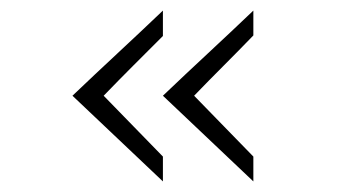

<svg xmlns="http://www.w3.org/2000/svg" viewBox="-20 -420 641 363"><path d="M288 -239 459 -77V-124Q431 -153 403 -181.5Q375 -210 347 -239Q375 -268 403 -296Q431 -324 459 -353V-400Q416 -359 373.5 -319.5Q331 -280 288 -239ZM117 -239 288 -77V-124Q260 -153 232 -181.5Q204 -210 176 -239Q204 -268 232 -296Q260 -324 288 -352V-400Q245 -359 202.5 -319.5Q160 -280 117 -239Z"/></svg>

Font: Josefin Slab Thin
Style: Regular
Weight: 400
Version: Version 2.000